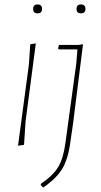

<svg xmlns="http://www.w3.org/2000/svg" viewBox="-20 -651 455 863"><path d="M129 -611Q129 -631 149 -631Q169 -631 169 -611Q169 -591 149 -591Q129 -591 129 -611ZM324 -611Q324 -631 344 -631Q364 -631 364 -611Q364 -591 344 -591Q324 -591 324 -611ZM141 -456 95 -106 88 0 61 4 110 -362 116 -452ZM351 -452 353 -451 308 -93 297 -18Q287 62 260.5 106.5Q234 151 174 192L163 181L164 175Q219 138 242 99Q265 60 274 -8L323 -366L328 -429H245L241 -433L245 -449H332Z"/></svg>

Font: Alegreya Sans Thin
Style: Italic
Weight: 100
Italic angle: -7°
Designer: Juan Pablo del Peral
Foundry: Huerta Tipografica
Version: Version 2.007